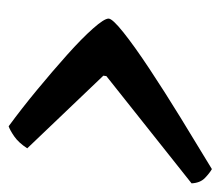

<svg xmlns="http://www.w3.org/2000/svg" viewBox="-53 -500 510 444"><g transform="rotate(90 202.0 -278.0)"><path d="M272 -43Q231 -73 187.5 -109Q144 -145 106.5 -178.5Q69 -212 46 -238Q23 -264 23 -274Q23 -283 55 -308.5Q87 -334 139 -368.5Q191 -403 252 -440.5Q313 -478 371 -513Q380 -508 391.5 -497Q403 -486 404 -466L156 -269L155 -262L323 -86Q310 -66 295.5 -56Q281 -46 272 -43Z"/></g></svg>

Font: Texturina
Style: Bold Italic
Weight: 700
Italic angle: -11°
Designer: Guillermo Torres Carreño
Foundry: Omnibus-Type
Version: Version 1.002; ttfautohint (v1.8.3)